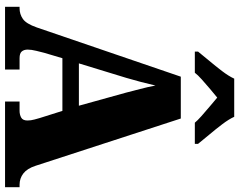

<svg xmlns="http://www.w3.org/2000/svg" viewBox="-116 -856 971 780"><g transform="rotate(90 370.0 -465.5)"><path d="M7 0V-59H13Q37 -59 56.5 -72.5Q76 -86 91 -129L291 -714H461L653 -124Q664 -90 684 -74.5Q704 -59 730 -59H740V0H392V-59H430Q445 -59 457 -65.5Q469 -72 469 -91Q469 -105 465 -119.5Q461 -134 459 -141L430 -233H216L194 -159Q191 -147 186 -127Q181 -107 181 -92Q181 -77 188.5 -68Q196 -59 216 -59H262V0ZM237 -300H409L356 -491Q349 -519 341 -549Q333 -579 327 -611Q312 -547 296 -493ZM189 -784Q204 -803 226 -829Q248 -855 268.5 -882Q289 -909 299 -931H454Q464 -909 484.5 -882Q505 -855 527 -829Q549 -803 564 -784V-771H478Q470 -781 451 -798Q432 -815 411 -832.5Q390 -850 376 -862Q361 -850 341 -833Q321 -816 302.5 -799.5Q284 -783 275 -771H189Z"/></g></svg>

Font: Noto Serif Hebrew SemiCondensed Black
Style: Regular
Weight: 900
Width: 4
Designer: Monotype Design Team
Foundry: Monotype Imaging Inc.
Version: Version 2.004; ttfautohint (v1.8.4.7-5d5b)